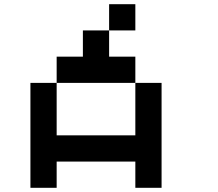

<svg xmlns="http://www.w3.org/2000/svg" viewBox="-20 -895 1040 915"><path d="M125 -500H250V-250H625V-500H750V0H625V-125H250V0H125ZM375 -750H500V-625H625V-500H250V-625H375ZM500 -875H625V-750H500Z"/></svg>

Font: Pixel Operator Mono 8
Style: Regular
Weight: 400
Monospace: yes
Designer: Jayvee Enaguas (HarvettFox96)
Foundry: The Grandoplex Project
Version: Version 1.5.0 (October 25, 2015)